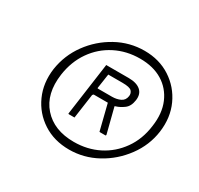

<svg xmlns="http://www.w3.org/2000/svg" viewBox="-110 -884 768 742"><g transform="rotate(30 274.0 -513.5)"><path d="M276 -275Q209 -275 159 -307.5Q109 -340 84.5 -394.5Q60 -449 69 -515Q79 -581 118 -634.5Q157 -688 215 -720Q273 -752 339 -752Q405 -752 455 -719.5Q505 -687 530 -632.5Q555 -578 546 -511Q537 -446 497 -392Q457 -338 399 -306.5Q341 -275 276 -275ZM277 -310Q337 -310 386.5 -335Q436 -360 469 -406.5Q502 -453 510 -515Q519 -576 499.5 -621.5Q480 -667 439 -692Q398 -717 339 -717Q279 -717 229 -691.5Q179 -666 146.5 -619.5Q114 -573 105 -511Q92 -419 140 -364.5Q188 -310 277 -310ZM373 -397Q373 -395 372.5 -394Q372 -393 370 -393H346Q345 -393 343.5 -394.5Q342 -396 343 -397L316 -505Q315 -507 316 -507Q317 -507 310 -507H254Q252 -507 250.5 -505.5Q249 -504 248 -502L233 -396Q233 -394 233 -393.5Q233 -393 231 -393H208Q206 -393 205 -394.5Q204 -396 205 -397L237 -627Q237 -629 237 -629.5Q237 -630 238 -630H338Q373 -630 391 -614.5Q409 -599 405 -570Q401 -541 383.5 -528Q366 -515 349 -510Q348 -510 346 -509Q344 -508 345 -507L373 -397ZM318 -535Q338 -535 354.5 -542.5Q371 -550 374 -570Q376 -583 367.5 -592.5Q359 -602 326 -602H267Q265 -602 264 -602.5Q263 -603 262 -598L253 -537Q253 -536 253.5 -535.5Q254 -535 255 -535H318Z"/></g></svg>

Font: Libre Franklin Thin Thin
Style: Italic
Weight: 250
Italic angle: -8°
Version: Version 3.000